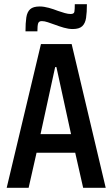

<svg xmlns="http://www.w3.org/2000/svg" viewBox="-20 -899 538 919"><path d="M12 0 176 -688H323L486 0H378L340 -168H155L117 0ZM174 -257H320L250 -578H244ZM102 -749Q102 -789 106 -815.5Q110 -842 124.5 -855Q139 -868 170 -868Q190 -868 213.5 -861.5Q237 -855 257 -847Q274 -841 290 -836.5Q306 -832 318 -832Q334 -832 336 -842.5Q338 -853 338 -879H396Q396 -840 392 -813.5Q388 -787 373.5 -773.5Q359 -760 328 -760Q308 -760 285.5 -766.5Q263 -773 242 -781Q225 -787 209 -792.5Q193 -798 180 -798Q166 -798 162.5 -787Q159 -776 159 -749Z"/></svg>

Font: Saira Condensed SemiBold
Style: Regular
Weight: 600
Width: 3
Designer: Hector Gatti with collaboration of the Omnibus-Type team
Foundry: Omnibus-Type
Version: Version 1.100